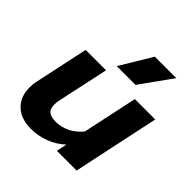

<svg xmlns="http://www.w3.org/2000/svg" viewBox="-195 -850 1005 1005"><g transform="rotate(45 307.5 -348.0)"><path d="M380 -711H539L413 -535H274ZM30 -133Q30 -160 35 -181L99 -480H250L189 -197Q185 -178 185 -161Q185 -130 202 -116.5Q219 -103 256 -103Q294 -103 331 -121Q368 -139 398 -175L463 -480H614L512 0H366L378 -58Q338 -21 288.5 -3Q239 15 189 15Q113 15 71.5 -25.5Q30 -66 30 -133Z"/></g></svg>

Font: Prompt Semibold
Style: Italic
Weight: 600
Italic angle: -12°
Designer: Katatrad Team
Foundry: CadsonDemak
Version: Version 1.000